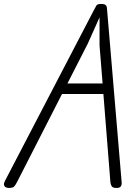

<svg xmlns="http://www.w3.org/2000/svg" viewBox="-45 -951 694 974"><path d="M0 2.5Q-9.5 2.5 -16.5 -1.5Q-23.5 -5.5 -24.8 -13.8Q-26 -22 -19.5 -34L431 -899Q439.5 -915.5 444.2 -923.2Q449 -931 468.5 -931Q484.5 -931 490.8 -925.5Q497 -920 497.5 -910L572 -28Q573.5 -13.5 568 -5.5Q562.5 2.5 546 2.5Q526.5 2.5 521.2 -6.8Q516 -16 515 -27L479.5 -474H269.5L43 -30.5Q33 -10.5 26 -4Q19 2.5 0 2.5ZM297 -527.5H475.5L460 -719.5V-863L400 -729Z"/></svg>

Font: Edu AU VIC WA NT Hand
Style: Regular
Weight: 400
Designer: Tina and Corey Anderson, Eben Sorkin, Mirko Velimirovic
Foundry: Google for Education
Version: Version 1.001